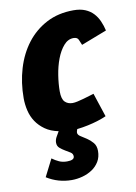

<svg xmlns="http://www.w3.org/2000/svg" viewBox="-83 -560 596 842"><g transform="rotate(-10 214.5 -139.0)"><path d="M362 -23Q360 -22 349 -17.5Q338 -13 320 -7.5Q302 -2 279 3Q256 8 230 11Q226 21 226 26Q226 36 238 43.5Q250 51 264.5 60.5Q279 70 291 84Q303 98 303 121Q303 148 291 168Q279 188 259.5 201Q240 214 216 220.5Q192 227 168 227Q108 227 57 195L96 118Q111 129 126.5 136Q142 143 162 143Q194 143 194 126Q194 114 183.5 107.5Q173 101 161 94Q149 87 138.5 78Q128 69 128 54Q128 42 134 30.5Q140 19 148 6Q113 -1 89 -18Q65 -35 50 -57.5Q35 -80 28.5 -107.5Q22 -135 22 -163Q22 -232 40.5 -294Q59 -356 95 -403Q131 -450 183.5 -477.5Q236 -505 304 -505Q334 -505 355.5 -496Q377 -487 391.5 -471.5Q406 -456 415 -435.5Q424 -415 429 -393L315 -349Q310 -361 305 -373Q300 -385 283 -385Q258 -385 239 -363Q220 -341 207.5 -308Q195 -275 189 -236.5Q183 -198 183 -165Q183 -131 196 -118Q209 -105 230 -105Q239 -105 252.5 -108Q266 -111 280 -115Q294 -119 307 -123Q320 -127 327 -129Z"/></g></svg>

Font: Amaranth
Style: Bold Italic
Weight: 700
Italic angle: -12°
Designer: Gesine Todt
Foundry: Gesine Todt
Version: Version 1.001